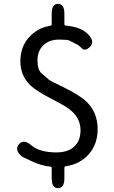

<svg xmlns="http://www.w3.org/2000/svg" viewBox="-20 -856 595 999"><path d="M282 123Q249 123 249 71V18Q249 12 243 11Q197 7 146 -16.5Q95 -40 92 -43Q54 -77 79 -106Q104 -134 143 -100Q187 -63 273 -63Q334 -63 366.5 -93.5Q399 -124 399 -178Q399 -236 354 -277Q327 -302 253 -339Q171 -381 139 -411Q86 -462 86 -537Q86 -612 131 -662Q176 -712 242 -722Q249 -723 249 -730V-784Q249 -836 282 -836Q315 -836 315 -784V-730Q315 -724 321 -723Q402 -716 439 -677Q475 -639 449 -613Q423 -588 406.5 -604Q390 -620 386 -622Q364 -634 341 -645Q331 -650 288 -650Q236 -650 205.5 -620.5Q175 -591 175 -542Q175 -493 196 -475Q216 -458 236 -440Q240 -436 309 -403Q396 -360 430 -327Q488 -271 488 -184Q488 -105 441.5 -53Q395 -1 322 9Q315 10 315 17V71Q315 123 282 123Z"/></svg>

Font: Resource Han Rounded HK
Style: Regular
Weight: 400
Designer: Cyano Hao (round all glyphs); Ryoko NISHIZUKA  (kana, bopomofo & ideographs); Paul D. Hunt (Latin, Greek & Cyrillic); Sa
Foundry: Cyano Hao
Version: 0.990